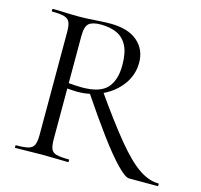

<svg xmlns="http://www.w3.org/2000/svg" viewBox="-94 -730 873 833"><g transform="rotate(15 342.5 -314.0)"><path d="M554 0Q537.4 0 499.5 -38.7Q461.6 -77.4 408.2 -149.6Q354.8 -221.8 288.6 -320.8L345.4 -338.4Q430.2 -217.4 489.5 -145.6Q548.8 -73.8 594.4 -42.9Q640 -12 682.4 -12Q685.2 -12 685.2 -6Q685.2 0 682.4 0Q632.4 0 600.8 0Q569.2 0 554 0ZM302.2 -628Q382.2 -628 424.5 -591.7Q466.8 -555.4 466.8 -496.2Q466.8 -442 435.4 -398.5Q404 -355 352.5 -330Q301 -305 240 -305Q230 -305 217.5 -305.8Q205 -306.6 194.6 -307.6V-81Q194.6 -52 200.4 -37Q206.2 -22 224.8 -17Q243.4 -12 280 -12Q282.8 -12 282.8 -6Q282.8 0 280 0Q255.6 0 226.4 -1Q197.2 -2 161.6 -2Q128.8 -2 98.3 -1Q67.8 0 43.4 0Q41.2 0 41.2 -6Q41.2 -12 43.4 -12Q80 -12 98.6 -17Q117.2 -22 123.9 -37Q130.6 -52 130.6 -81V-544Q130.6 -573 124.4 -587.5Q118.2 -602 100 -607.5Q81.8 -613 45.2 -613Q42.4 -613 42.4 -619Q42.4 -625 45.2 -625Q68.8 -625 98.8 -623.5Q128.8 -622 161.6 -622Q193 -622 233.7 -625Q274.4 -628 302.2 -628ZM399.2 -467Q399.2 -522 382.8 -553.8Q366.4 -585.6 336.2 -599.5Q306 -613.4 263.8 -613.4Q227 -613.4 210.8 -600Q194.6 -586.6 194.6 -542V-331.6Q208.6 -330.4 225 -329.4Q241.4 -328.4 254.2 -328.4Q334.8 -328.4 367 -363.7Q399.2 -399 399.2 -467Z"/></g></svg>

Font: Cormorant Infant Light
Style: Regular
Weight: 300
Designer: Christian Thalmann (Catharsis Fonts)
Foundry: Catharsis Fonts
Version: Version 4.001